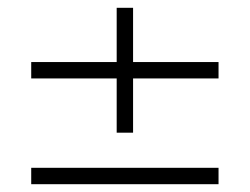

<svg xmlns="http://www.w3.org/2000/svg" viewBox="-20 -560 640 492"><path d="M321 -220H279V-359H60V-401H279V-540H321V-401H540V-359H321ZM540 -88H60V-130H540Z"/></svg>

Font: Manrope Variable Light
Style: Regular
Weight: 200
Designer: Mikhail Sharanda
Foundry: Mikhail Sharanda
Version: Version 4.505